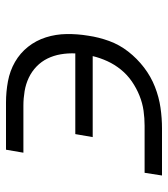

<svg xmlns="http://www.w3.org/2000/svg" viewBox="20 -580 560 640"><g transform="rotate(-90 300.0 -260.0)"><path d="M35 0 44 -58H201Q226 -58 251 -61.5Q276 -65 301 -75Q326 -85 348.5 -100.5Q371 -116 388 -137Q405 -158 416 -182Q427 -206 433 -231H163L173 -289H442Q443 -314 439 -337.5Q435 -361 425 -381.5Q415 -402 398.5 -418Q382 -434 361 -444Q340 -454 316 -458Q292 -462 268 -462H111L121 -520H278Q314 -520 349 -513.5Q384 -507 413.5 -490Q443 -473 464 -446.5Q485 -420 495.5 -387Q506 -354 506.5 -318Q507 -282 501 -246Q496 -211 483.5 -176.5Q471 -142 448 -112.5Q425 -83 395 -60Q365 -37 330.5 -23.5Q296 -10 261 -5Q226 0 192 0Z"/></g></svg>

Font: Iosevka Aile Light
Style: Italic
Weight: 300
Italic angle: -9°
Designer: Belleve Invis
Foundry: Belleve Invis
Version: Version 31.1.0; ttfautohint (v1.8.4)